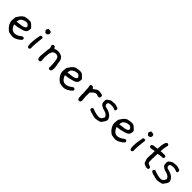

<svg xmlns="http://www.w3.org/2000/svg" viewBox="347 -1900 3289 3289"><g transform="rotate(45 1991.5 -256.0)"><path d="M417 -40Q385 -8 342 15Q299 38 254 38Q235 38 167 24Q149 12 129 -6Q109 -24 92.5 -47.5Q76 -71 65.5 -97.5Q55 -124 55 -153V-152Q56 -161 57 -173Q58 -184 59 -198.5Q60 -213 62 -233Q82 -265 103.5 -296Q125 -327 167 -351Q231 -366 263 -366Q278 -366 289.5 -364.5Q301 -363 311.5 -357.5Q322 -352 332.5 -343Q343 -334 358 -319Q369 -307 375 -301.5Q381 -296 384 -293Q387 -290 387 -288Q387 -286 387 -282Q387 -246 379.5 -224Q372 -202 351.5 -188Q331 -174 295 -163.5Q259 -153 202 -140H196Q178 -140 132 -132Q168 -26 247 -26Q303 -26 374 -83Q381 -89 392 -89Q423 -89 423 -59Q423 -49 417 -40ZM321 -264Q294 -309 260 -309Q245 -309 228 -305Q211 -301 195.5 -294Q180 -287 166.5 -277Q153 -267 144 -254Q140 -246 136.5 -231Q133 -216 128 -195Q155 -200 187.5 -202Q220 -204 249.5 -210Q279 -216 299 -228Q319 -240 321 -264Z M677 -456Q677 -439 671.5 -428.5Q666 -418 657 -413Q648 -408 637.5 -406.5Q627 -405 617 -405Q603 -415 593.5 -427.5Q584 -440 584 -452Q584 -461 592 -472.5Q600 -484 606 -495L652 -491Q677 -485 677 -456ZM643 -311V-307Q643 -298 640.5 -277.5Q638 -257 633 -224Q634 -219 634 -210Q634 -204 630 -183Q626 -162 626 -147Q626 -144 626.5 -141Q627 -138 627 -136Q624 -122 624 -96Q624 -85 624.5 -72.5Q625 -60 626 -46Q618 -17 595 -17Q575 -17 567.5 -38.5Q560 -60 560 -95Q560 -130 562.5 -159Q565 -188 569 -213.5Q573 -239 577.5 -262.5Q582 -286 586 -309Q596 -324 614 -324Q633 -324 643 -311Z M1151 -106V-98Q1151 -93 1151.5 -78.5Q1152 -64 1149 -49Q1146 -34 1138.5 -22Q1131 -10 1115 -10Q1086 -10 1080 -33Q1081 -41 1081.5 -50.5Q1082 -60 1082 -71Q1082 -90 1080.5 -114Q1079 -138 1077 -167L1069 -215Q1065 -239 1056 -252.5Q1047 -266 1036 -272.5Q1025 -279 1013.5 -280.5Q1002 -282 994 -282Q964 -282 943 -264.5Q922 -247 908 -196Q907 -179 905.5 -159Q904 -139 900 -115Q902 -79 906 -23Q906 8 871 8Q857 8 849.5 0Q842 -8 838.5 -20.5Q835 -33 834 -47Q833 -61 833 -73Q833 -84 834 -95Q835 -106 837 -118L846 -221Q847 -232 849.5 -245Q852 -258 856 -274Q853 -296 838 -326V-330Q838 -341 848.5 -351Q859 -361 873 -361Q887 -361 896 -351.5Q905 -342 919 -320Q927 -327 945.5 -333.5Q964 -340 988 -340Q1042 -340 1081 -317Q1120 -294 1131 -235Q1134 -212 1136 -197.5Q1138 -183 1140.5 -170.5Q1143 -158 1145.5 -143.5Q1148 -129 1151 -106Z M1648 -40Q1616 -8 1573 15Q1530 38 1485 38Q1466 38 1398 24Q1380 12 1360 -6Q1340 -24 1323.5 -47.5Q1307 -71 1296.5 -97.5Q1286 -124 1286 -153V-152Q1287 -161 1288 -173Q1289 -184 1290 -198.5Q1291 -213 1293 -233Q1313 -265 1334.5 -296Q1356 -327 1398 -351Q1462 -366 1494 -366Q1509 -366 1520.5 -364.5Q1532 -363 1542.5 -357.5Q1553 -352 1563.5 -343Q1574 -334 1589 -319Q1600 -307 1606 -301.5Q1612 -296 1615 -293Q1618 -290 1618 -288Q1618 -286 1618 -282Q1618 -246 1610.5 -224Q1603 -202 1582.5 -188Q1562 -174 1526 -163.5Q1490 -153 1433 -140H1427Q1409 -140 1363 -132Q1399 -26 1478 -26Q1534 -26 1605 -83Q1612 -89 1623 -89Q1654 -89 1654 -59Q1654 -49 1648 -40ZM1552 -264Q1525 -309 1491 -309Q1476 -309 1459 -305Q1442 -301 1426.5 -294Q1411 -287 1397.5 -277Q1384 -267 1375 -254Q1371 -246 1367.5 -231Q1364 -216 1359 -195Q1386 -200 1418.5 -202Q1451 -204 1480.5 -210Q1510 -216 1530 -228Q1550 -240 1552 -264Z M2052 -340Q2064 -332 2064 -312Q2064 -273 2032 -273Q2017 -273 2002 -280Q1987 -287 1973 -287Q1957 -287 1942.5 -281Q1928 -275 1910 -257L1873 -221V-200Q1873 -185 1872.5 -166.5Q1872 -148 1871 -127Q1872 -90 1880 -27Q1877 9 1844 9Q1826 9 1818.5 -0.5Q1811 -10 1808 -26Q1805 -42 1805 -62Q1805 -82 1803 -103Q1804 -108 1804 -115Q1804 -122 1804 -130V-146L1798 -219Q1797 -224 1797 -228Q1797 -232 1797 -236Q1797 -244 1799 -254Q1789 -290 1789 -307Q1789 -321 1797 -327.5Q1805 -334 1826 -334Q1840 -334 1848 -324.5Q1856 -315 1868 -301L1912 -333Q1929 -346 1943.5 -350Q1958 -354 1972 -354Q1993 -354 2016 -349Z M2425 -109Q2422 -80 2404 -54L2368 -3Q2359 5 2340 10.5Q2321 16 2301.5 19.5Q2282 23 2266.5 25Q2251 27 2250 27Q2240 27 2224.5 23.5Q2209 20 2194 16Q2179 12 2168 8.5Q2157 5 2156 5H2155Q2144 4 2131.5 0Q2119 -4 2107.5 -10Q2096 -16 2088.5 -23.5Q2081 -31 2081 -40Q2081 -51 2092 -62.5Q2103 -74 2114 -74Q2215 -34 2275 -34Q2297 -34 2312.5 -43Q2328 -52 2336 -62L2357 -100Q2357 -113 2349.5 -126Q2342 -139 2329.5 -149.5Q2317 -160 2301 -168Q2285 -176 2268 -179Q2249 -182 2229.5 -190Q2210 -198 2193.5 -209Q2177 -220 2166.5 -233.5Q2156 -247 2155 -263Q2154 -263 2153 -301Q2155 -316 2157 -325Q2159 -334 2166 -341.5Q2173 -349 2187.5 -358Q2202 -367 2229 -384Q2237 -385 2258.5 -386.5Q2280 -388 2317 -392Q2333 -392 2399 -368Q2409 -359 2409 -341Q2409 -310 2388 -310Q2387 -310 2386 -310.5Q2385 -311 2383 -311L2347 -323Q2320 -331 2301 -331Q2273 -331 2256.5 -328Q2240 -325 2232 -320.5Q2224 -316 2221 -311Q2218 -306 2217 -302Q2217 -299 2216.5 -296.5Q2216 -294 2216 -291Q2216 -252 2248 -243Q2406 -211 2425 -109Z M2902 -40Q2870 -8 2827 15Q2784 38 2739 38Q2720 38 2652 24Q2634 12 2614 -6Q2594 -24 2577.5 -47.5Q2561 -71 2550.5 -97.5Q2540 -124 2540 -153V-152Q2541 -161 2542 -173Q2543 -184 2544 -198.5Q2545 -213 2547 -233Q2567 -265 2588.5 -296Q2610 -327 2652 -351Q2716 -366 2748 -366Q2763 -366 2774.5 -364.5Q2786 -363 2796.5 -357.5Q2807 -352 2817.5 -343Q2828 -334 2843 -319Q2854 -307 2860 -301.5Q2866 -296 2869 -293Q2872 -290 2872 -288Q2872 -286 2872 -282Q2872 -246 2864.5 -224Q2857 -202 2836.5 -188Q2816 -174 2780 -163.5Q2744 -153 2687 -140H2681Q2663 -140 2617 -132Q2653 -26 2732 -26Q2788 -26 2859 -83Q2866 -89 2877 -89Q2908 -89 2908 -59Q2908 -49 2902 -40ZM2806 -264Q2779 -309 2745 -309Q2730 -309 2713 -305Q2696 -301 2680.5 -294Q2665 -287 2651.5 -277Q2638 -267 2629 -254Q2625 -246 2621.5 -231Q2618 -216 2613 -195Q2640 -200 2672.5 -202Q2705 -204 2734.5 -210Q2764 -216 2784 -228Q2804 -240 2806 -264Z M3162 -456Q3162 -439 3156.5 -428.5Q3151 -418 3142 -413Q3133 -408 3122.5 -406.5Q3112 -405 3102 -405Q3088 -415 3078.5 -427.5Q3069 -440 3069 -452Q3069 -461 3077 -472.5Q3085 -484 3091 -495L3137 -491Q3162 -485 3162 -456ZM3128 -311V-307Q3128 -298 3125.5 -277.5Q3123 -257 3118 -224Q3119 -219 3119 -210Q3119 -204 3115 -183Q3111 -162 3111 -147Q3111 -144 3111.5 -141Q3112 -138 3112 -136Q3109 -122 3109 -96Q3109 -85 3109.5 -72.5Q3110 -60 3111 -46Q3103 -17 3080 -17Q3060 -17 3052.5 -38.5Q3045 -60 3045 -95Q3045 -130 3047.5 -159Q3050 -188 3054 -213.5Q3058 -239 3062.5 -262.5Q3067 -286 3071 -309Q3081 -324 3099 -324Q3118 -324 3128 -311Z M3561 -369Q3569 -363 3569 -346Q3569 -316 3544 -316H3540Q3540 -316 3525.5 -314.5Q3511 -313 3493 -311Q3475 -309 3458.5 -306.5Q3442 -304 3439 -302V-292Q3439 -281 3437 -262.5Q3435 -244 3435 -229Q3435 -224 3435.5 -219Q3436 -214 3437 -209Q3433 -197 3433 -169Q3434 -131 3435 -112.5Q3436 -94 3441 -85Q3446 -76 3458 -71Q3470 -66 3493 -56Q3517 -48 3517 -28Q3517 -15 3507.5 -6Q3498 3 3483 3Q3476 3 3462 0Q3448 -3 3433.5 -8.5Q3419 -14 3407 -21.5Q3395 -29 3391 -38Q3379 -64 3372 -88.5Q3365 -113 3365 -140Q3365 -168 3366 -182Q3367 -196 3368 -204Q3369 -212 3370 -218.5Q3371 -225 3371 -237Q3371 -245 3370.5 -253.5Q3370 -262 3370 -270Q3370 -281 3370.5 -288.5Q3371 -296 3372 -301Q3345 -299 3292 -285Q3276 -285 3264 -293Q3252 -301 3252 -316Q3252 -320 3255 -327Q3258 -334 3265.5 -340.5Q3273 -347 3286.5 -351.5Q3300 -356 3320 -356H3326Q3348 -356 3377 -365Q3377 -366 3377.5 -373.5Q3378 -381 3378.5 -390.5Q3379 -400 3379.5 -409Q3380 -418 3380 -422V-427Q3381 -438 3384 -458.5Q3387 -479 3393 -499.5Q3399 -520 3408.5 -535Q3418 -550 3432 -550Q3459 -550 3465 -526Q3465 -524 3462.5 -512Q3460 -500 3457 -485Q3454 -470 3451 -456Q3448 -442 3448 -438Q3448 -436 3447 -427Q3446 -418 3445.5 -407Q3445 -396 3444 -385Q3443 -374 3443 -369Q3441 -369 3470 -372Q3475 -372 3479.5 -372.5Q3484 -373 3488 -373Q3491 -373 3493 -372.5Q3495 -372 3497 -372Q3506 -373 3514 -373.5Q3522 -374 3529 -374Q3551 -374 3561 -369Z M3923 -109Q3920 -80 3902 -54L3866 -3Q3857 5 3838 10.5Q3819 16 3799.5 19.5Q3780 23 3764.5 25Q3749 27 3748 27Q3738 27 3722.5 23.5Q3707 20 3692 16Q3677 12 3666 8.5Q3655 5 3654 5H3653Q3642 4 3629.5 0Q3617 -4 3605.5 -10Q3594 -16 3586.5 -23.5Q3579 -31 3579 -40Q3579 -51 3590 -62.5Q3601 -74 3612 -74Q3713 -34 3773 -34Q3795 -34 3810.5 -43Q3826 -52 3834 -62L3855 -100Q3855 -113 3847.5 -126Q3840 -139 3827.5 -149.5Q3815 -160 3799 -168Q3783 -176 3766 -179Q3747 -182 3727.5 -190Q3708 -198 3691.5 -209Q3675 -220 3664.5 -233.5Q3654 -247 3653 -263Q3652 -263 3651 -301Q3653 -316 3655 -325Q3657 -334 3664 -341.5Q3671 -349 3685.5 -358Q3700 -367 3727 -384Q3735 -385 3756.5 -386.5Q3778 -388 3815 -392Q3831 -392 3897 -368Q3907 -359 3907 -341Q3907 -310 3886 -310Q3885 -310 3884 -310.5Q3883 -311 3881 -311L3845 -323Q3818 -331 3799 -331Q3771 -331 3754.5 -328Q3738 -325 3730 -320.5Q3722 -316 3719 -311Q3716 -306 3715 -302Q3715 -299 3714.5 -296.5Q3714 -294 3714 -291Q3714 -252 3746 -243Q3904 -211 3923 -109Z"/></g></svg>

Font: Gaegu
Style: Accents-Regular
Weight: 400
Designer: JIKJI
Foundry: JIKJI
Version: Version 1.00